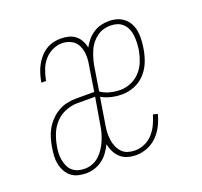

<svg xmlns="http://www.w3.org/2000/svg" viewBox="-99 -640 798 760"><g transform="rotate(-20 300.0 -260.0)"><path d="M142 8Q125 8 108.5 4Q92 0 79.5 -10Q67 -20 59 -34.5Q51 -49 47.5 -65.5Q44 -82 45 -99.5Q46 -117 49 -134V-135Q52 -153 57.5 -172Q63 -191 72.5 -208Q82 -225 96.5 -240Q111 -255 128 -265Q145 -275 164.5 -279.5Q184 -284 202 -284H281L298 -391Q302 -412 301 -433Q300 -454 291.5 -472Q283 -490 265 -499.5Q247 -509 226 -509Q206 -509 186 -499.5Q166 -490 151.5 -473Q137 -456 129.5 -436Q122 -416 118 -396L117 -390H97L98 -396Q101 -412 106 -428Q111 -444 119 -459Q127 -474 138.5 -487.5Q150 -501 164.5 -510.5Q179 -520 195.5 -524Q212 -528 228 -528Q245 -528 261 -524Q277 -520 289 -510.5Q301 -501 308.5 -487Q316 -473 319 -457Q327 -472 338.5 -486Q350 -500 365.5 -510Q381 -520 397.5 -524Q414 -528 431 -528Q449 -528 465.5 -523Q482 -518 495 -507Q508 -496 515.5 -481Q523 -466 525.5 -449Q528 -432 527 -414Q526 -396 523 -378Q519 -352 509 -326Q499 -300 480 -279Q461 -258 435 -247.5Q409 -237 383 -237Q359 -237 337.5 -242Q316 -247 296 -258L278 -146Q275 -130 274.5 -114.5Q274 -99 276 -84Q278 -69 284 -55Q290 -41 300 -30.5Q310 -20 324.5 -15.5Q339 -11 355 -11Q376 -11 396 -20Q416 -29 430.5 -45.5Q445 -62 454 -81.5Q463 -101 469 -121L488 -116Q482 -93 471 -70.5Q460 -48 442 -29.5Q424 -11 400 -1.5Q376 8 353 8Q334 8 317 3Q300 -2 287.5 -13Q275 -24 267 -40Q259 -56 256 -73Q248 -57 237 -41.5Q226 -26 210.5 -14.5Q195 -3 177.5 2.5Q160 8 142 8ZM382 -256Q405 -256 428 -266Q451 -276 467 -294.5Q483 -313 491.5 -335.5Q500 -358 504 -381Q506 -396 506.5 -411Q507 -426 505.5 -440Q504 -454 498.5 -467Q493 -480 483 -490Q473 -500 459.5 -504.5Q446 -509 431 -509Q416 -509 401.5 -505Q387 -501 374 -491.5Q361 -482 351 -469.5Q341 -457 335 -443Q329 -429 324.5 -414.5Q320 -400 317 -385L300 -279Q317 -267 338.5 -261.5Q360 -256 382 -256ZM143 -11Q159 -11 175 -17Q191 -23 203.5 -34.5Q216 -46 225.5 -60.5Q235 -75 241.5 -90.5Q248 -106 252.5 -122Q257 -138 259 -154L278 -265H203Q178 -265 153 -255Q128 -245 110 -225.5Q92 -206 82.5 -181.5Q73 -157 69 -133Q66 -118 65.5 -103.5Q65 -89 67.5 -75.5Q70 -62 75.5 -49.5Q81 -37 91 -28Q101 -19 114.5 -15Q128 -11 143 -11Z"/></g></svg>

Font: Iosevka Thin Extended
Style: Italic
Weight: 100
Width: 7
Italic angle: -9°
Monospace: yes
Designer: Belleve Invis
Foundry: Belleve Invis
Version: Version 32.5.0; ttfautohint (v1.8.4)